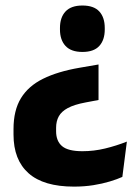

<svg xmlns="http://www.w3.org/2000/svg" viewBox="-20 -525 502 706"><path d="M342.3 -287.9V-157.3L294.2 -148.2Q253.2 -140.5 229.6 -127.9Q206 -115.2 196.2 -97.3Q186.3 -79.4 186.3 -55V-42.4Q186.3 -6.2 208.3 12.4Q230.3 31 283 31Q325.4 31 366.6 21Q407.8 11 446.5 -4.3L429.9 125.5Q411 134.1 383.7 142.3Q356.4 150.6 323.2 155.9Q289.9 161.2 252.1 161.2Q140.2 161.2 85 112Q29.7 62.8 29.7 -30.1V-50.4Q29.7 -119.2 57 -163.9Q84.3 -208.7 138.2 -235.3Q192.1 -262 272.1 -275.8ZM283.1 -504.7Q325.2 -504.7 345.2 -482.8Q365.2 -460.9 365.2 -422V-416.6Q365.2 -378.2 345.2 -356.1Q325.2 -334 283.1 -334Q241.4 -334 220.9 -356.1Q200.5 -378.2 200.5 -416.6V-422Q200.5 -460.9 220.9 -482.8Q241.4 -504.7 283.1 -504.7Z"/></svg>

Font: Anek Latin Medium
Style: Regular
Weight: 500
Designer: Yesha Goshar
Foundry: Ek Type
Version: Version 1.003